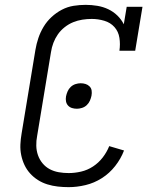

<svg xmlns="http://www.w3.org/2000/svg" viewBox="-20 -763 640 791"><path d="M263 8Q240 8 218 5.5Q196 3 175 -3.5Q154 -10 136 -21.5Q118 -33 104 -48.5Q90 -64 81 -83Q72 -102 67.5 -123.5Q63 -145 64 -167.5Q65 -190 69 -213L126 -558Q130 -582 138 -606Q146 -630 159.5 -652.5Q173 -675 192.5 -693Q212 -711 235 -723Q258 -735 283 -739Q308 -743 333 -743Q357 -743 381 -739Q405 -735 426 -725Q447 -715 463.5 -699Q480 -683 490 -663L502 -735H567L537 -554H472Q476 -581 472 -607Q468 -633 451.5 -651.5Q435 -670 409.5 -677.5Q384 -685 358 -685Q339 -685 319.5 -682Q300 -679 281.5 -671.5Q263 -664 246.5 -651Q230 -638 218.5 -621.5Q207 -605 200 -586.5Q193 -568 190 -548L133 -203Q129 -183 129.5 -162.5Q130 -142 136.5 -123.5Q143 -105 155.5 -90Q168 -75 185 -66Q202 -57 222 -53.5Q242 -50 263 -50Q288 -50 314 -56Q340 -62 363 -77Q386 -92 403 -114Q420 -136 430 -161L491 -143Q478 -109 454.5 -79Q431 -49 399.5 -29Q368 -9 332.5 -0.5Q297 8 263 8ZM297 -315Q286 -315 276.5 -318Q267 -321 260.5 -328Q254 -335 252 -345Q250 -355 252 -366Q254 -376 258.5 -386.5Q263 -397 271.5 -405Q280 -413 291 -416.5Q302 -420 312 -420Q323 -420 332.5 -417Q342 -414 349 -407Q356 -400 357.5 -390Q359 -380 357 -369Q355 -359 350.5 -348.5Q346 -338 337.5 -330Q329 -322 318 -318.5Q307 -315 297 -315Z"/></svg>

Font: Iosevka Slab Light Extended
Style: Italic
Weight: 300
Width: 7
Italic angle: -9°
Monospace: yes
Designer: Belleve Invis
Foundry: Belleve Invis
Version: Version 11.1.0; ttfautohint (v1.8.3)